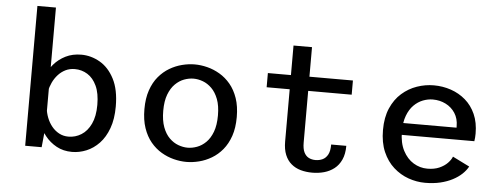

<svg xmlns="http://www.w3.org/2000/svg" viewBox="-50 -883 2682 1026"><g transform="rotate(5 1291.0 -369.5)"><path d="M112.3 0V-750H211.7V-112.4L200.6 0ZM364 11Q317.2 11 280.9 -8.9Q244.6 -28.7 219.6 -60.4Q194.6 -92 181.9 -128.6Q169.1 -165.3 169.1 -198.6L209.5 -211.9Q212 -185.1 222 -159.4Q231.9 -133.8 248.5 -113.4Q265.1 -93 287.6 -80.9Q310.1 -68.7 337.9 -68.7Q375.3 -68.7 407 -88.6Q438.8 -108.4 458 -148.9Q477.3 -189.3 477.3 -251Q477.3 -313.4 458.7 -353.1Q440.1 -392.9 409.3 -412.1Q378.4 -431.3 341.4 -431.3Q313.5 -431.3 291 -420.1Q268.6 -408.9 251.6 -390Q234.6 -371.1 223.7 -347.7Q212.8 -324.3 208 -300.1L170.1 -313.3Q170.1 -345.7 183.6 -380.2Q197.1 -414.7 222.6 -444.4Q248.2 -474.1 285.1 -492.6Q322.1 -511 369 -511Q421.5 -511 469 -483.7Q516.5 -456.4 546.4 -398.8Q576.3 -341.2 576.3 -251Q576.3 -183.4 558.1 -133.8Q540 -84.3 509.5 -52.2Q478.9 -20.1 441.2 -4.6Q403.4 11 364 11Z M977.6 11Q944.5 11 909.9 2.2Q875.2 -6.5 843 -25.5Q810.8 -44.5 785.2 -75.2Q759.7 -106 744.8 -149.5Q729.9 -193 729.9 -251Q729.9 -308.5 744.8 -352Q759.7 -395.5 785.2 -426Q810.8 -456.5 843 -475.5Q875.2 -494.5 909.9 -503.2Q944.5 -512 977.6 -512Q1010.6 -512 1045.3 -503.2Q1079.9 -494.5 1112.1 -475.5Q1144.4 -456.5 1169.9 -426Q1195.4 -395.5 1210.4 -352Q1225.3 -308.5 1225.3 -251Q1225.3 -193 1210.4 -149.5Q1195.4 -106 1169.9 -75.2Q1144.4 -44.5 1112.1 -25.5Q1079.9 -6.5 1045.3 2.2Q1010.6 11 977.6 11ZM977.6 -65.3Q1002.3 -65.3 1027.9 -74.8Q1053.6 -84.2 1075.4 -105.6Q1097.2 -126.9 1110.8 -162.8Q1124.3 -198.6 1124.3 -251Q1124.3 -302.9 1110.8 -338.3Q1097.2 -373.7 1075.4 -395.2Q1053.6 -416.7 1027.9 -426.2Q1002.3 -435.7 977.6 -435.7Q953.1 -435.7 927.3 -426.2Q901.6 -416.7 879.8 -395.2Q857.9 -373.7 844.4 -338.3Q830.9 -302.9 830.9 -251Q830.9 -198.6 844.4 -162.8Q857.9 -126.9 879.8 -105.6Q901.6 -84.2 927.3 -74.8Q953.1 -65.3 977.6 -65.3Z M1494.1 -143.7V-658.5H1593.3V-146.4Q1593.3 -113.6 1602.5 -94.6Q1611.8 -75.6 1627.8 -67.3Q1643.9 -59.1 1663.9 -59.1Q1684.4 -59.1 1701.8 -67.1Q1719.3 -75.2 1730 -94.7Q1740.6 -114.2 1740.6 -149.1H1821.8Q1821.8 -105.2 1807.9 -74.8Q1794.1 -44.4 1770.3 -25.8Q1746.5 -7.3 1716.2 1.2Q1685.9 9.6 1652.8 9.6Q1619.1 9.6 1590.2 1.5Q1561.4 -6.7 1539.9 -24.9Q1518.3 -43 1506.2 -72.4Q1494.1 -101.8 1494.1 -143.7ZM1370.4 -423.9V-500H1826.6V-423.9Z M2258.1 11Q2212.8 11 2168.5 -4.6Q2124.3 -20.3 2088.4 -52.4Q2052.5 -84.4 2031 -133.9Q2009.6 -183.4 2009.6 -251Q2009.6 -318.6 2031.1 -368Q2052.7 -417.4 2088.9 -449.3Q2125.1 -481.2 2169.6 -496.6Q2214.1 -512 2259.9 -512Q2307.9 -512 2351.9 -497.1Q2395.9 -482.1 2430.2 -452.6Q2464.6 -423.1 2484.5 -378.5Q2504.4 -333.9 2504.4 -274.5Q2504.4 -265.2 2503.6 -253.5Q2502.9 -241.9 2501.2 -233.4H2088.3V-297.1H2400.1Q2400.1 -299.9 2400.1 -301.1Q2400.1 -302.4 2400.1 -305.1Q2400.1 -345.6 2381 -375.1Q2361.9 -404.5 2330.3 -420.3Q2298.7 -436.1 2261.3 -436.1Q2234.6 -436.1 2208 -425.8Q2181.4 -415.4 2159.5 -393.5Q2137.6 -371.5 2124.4 -336.4Q2111.1 -301.2 2111.1 -251.6Q2111.1 -190.2 2132.8 -148.8Q2154.4 -107.4 2189.1 -86.3Q2223.8 -65.3 2263.3 -65.3Q2300.6 -65.3 2327.6 -77.2Q2354.6 -89.2 2371.5 -106.8Q2388.4 -124.3 2394.7 -141.3L2485.6 -96.1Q2474.2 -74.9 2453.9 -55.7Q2433.6 -36.5 2404.8 -21.5Q2376 -6.4 2339.3 2.3Q2302.6 11 2258.1 11Z"/></g></svg>

Font: Trispace Thin
Style: Regular
Weight: 100
Designer: Tyler Finck
Foundry: Etcetera Type Company
Version: Version 1.210